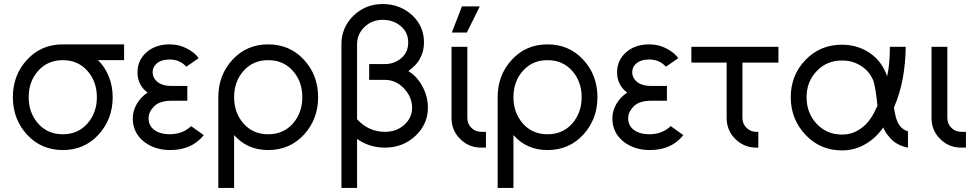

<svg xmlns="http://www.w3.org/2000/svg" viewBox="-20 -732 4817 952"><path d="M291.7 -512Q184.3 -512 114.2 -435.8Q43.8 -359.8 43.8 -250Q43.8 -141 114.2 -64.2Q184.3 12 291.7 12Q398.2 12 468.3 -64.2Q538.7 -141 538.7 -250Q538.7 -306.3 519.3 -353.2Q509.8 -376.5 496.5 -396.8Q483.2 -417.2 465.8 -433.7H595.3V-512ZM291.7 -433.7Q366.3 -433.7 413.3 -380.8Q460.3 -328 460.3 -250Q460.3 -172.8 413.3 -119.2Q366.3 -66.3 291.7 -66.3Q216.2 -66.3 169.2 -119.2Q122.2 -172.8 122.2 -250Q122.2 -328 169.2 -380.8Q216.2 -433.7 291.7 -433.7Z M908.8 -305.8H832.2Q781.2 -305.8 756 -329.8Q736.7 -348.8 736.7 -373.8Q736.7 -399 755.8 -416.3Q779.3 -437 820.8 -437Q871.5 -437 903.8 -401.3L964.8 -443.3Q954.2 -459 938.3 -471.4Q922.5 -483.8 902.2 -493.7Q865.7 -512 820.8 -512Q749.7 -512 704 -470.7Q661.7 -431 661.7 -373.8Q661.7 -310.3 711.8 -272.8Q678.3 -251.2 658 -216.3Q638.3 -181.7 638.3 -145.3Q638.3 -73.7 694.3 -29.2Q747.7 12 823.8 12Q931.7 12 990.2 -62L927.7 -106.7Q886.5 -67.2 823.8 -66.3Q772 -66.3 743.5 -89Q716.7 -109.8 716.7 -145.3Q716.7 -162.5 723.9 -177.1Q731.2 -191.7 744.8 -205.3Q771.7 -232.5 832.2 -232.5H908.8Z M1309.5 -433.7Q1385 -433.7 1432 -380.8Q1479 -328 1479 -250Q1479 -172.8 1432 -119.1Q1385 -66.3 1309.5 -66.3Q1234.8 -66.3 1187.8 -119.1Q1140.8 -172.8 1140.8 -250Q1140.8 -328 1187.8 -380.8Q1234.8 -433.7 1309.5 -433.7ZM1309.5 -512Q1203 -512 1132.8 -435.8Q1062.5 -359.9 1062.5 -250V200H1140.8V-62.3Q1206.3 12 1309.5 12Q1416.8 12 1487 -64.2Q1557.3 -141.1 1557.3 -250Q1557.3 -359.8 1487 -435.8Q1416.8 -512 1309.5 -512Z M1876.8 -712Q1792 -712 1731.7 -653.3Q1673 -595.3 1673 -513V200H1750.5V-43.3Q1811 0 1888.7 0Q1977.8 0 2039.8 -58.3Q2101.7 -116.5 2101.7 -197.7Q2101.7 -254.2 2073.7 -305.3Q2046.5 -354.7 2004.8 -379.2Q2023.8 -393.7 2038.7 -409Q2053.5 -424.3 2062.7 -442.3Q2082.3 -477.8 2082.3 -521Q2082.3 -603.2 2023 -657.2Q1962.7 -712 1876.8 -712ZM1750.5 -140.7V-513Q1750.5 -562.8 1787.5 -598.3Q1824.5 -633.7 1876.8 -633.7Q1930.8 -633.7 1967.8 -602Q2004 -571.2 2004 -521Q2004 -472.5 1969.3 -443.5Q1934.5 -414.3 1888.7 -414.3H1810.5V-336H1888.7Q1943.5 -336 1983.8 -292.8Q2023.3 -250.5 2023.3 -197.7Q2023.3 -148.2 1984.7 -113.3Q1946 -78.3 1888.7 -78.3Q1807.8 -78.3 1750.5 -140.7Z M2218.8 -500V-147Q2218.8 -85.8 2261.3 -43.3Q2304.7 0 2365.8 0H2389.5V-78.3H2365.8Q2337.2 -78.3 2317.2 -98.3Q2297.2 -118.3 2297.2 -147V-500ZM2220.3 -570.7H2294.7L2359 -700.2H2270.5Z M2694.5 -433.7Q2770 -433.7 2817 -380.8Q2864 -328 2864 -250Q2864 -172.8 2817 -119.1Q2770 -66.3 2694.5 -66.3Q2619.8 -66.3 2572.8 -119.1Q2525.8 -172.8 2525.8 -250Q2525.8 -328 2572.8 -380.8Q2619.8 -433.7 2694.5 -433.7ZM2694.5 -512Q2588 -512 2517.8 -435.8Q2447.5 -359.9 2447.5 -250V200H2525.8V-62.3Q2591.3 12 2694.5 12Q2801.8 12 2872 -64.2Q2942.3 -141.1 2942.3 -250Q2942.3 -359.8 2872 -435.8Q2801.8 -512 2694.5 -512Z M3286.8 -305.8H3210.2Q3159.2 -305.8 3134 -329.8Q3114.7 -348.8 3114.7 -373.8Q3114.7 -399 3133.8 -416.3Q3157.3 -437 3198.8 -437Q3249.5 -437 3281.8 -401.3L3342.8 -443.3Q3332.2 -459 3316.3 -471.4Q3300.5 -483.8 3280.2 -493.7Q3243.7 -512 3198.8 -512Q3127.7 -512 3082 -470.7Q3039.7 -431 3039.7 -373.8Q3039.7 -310.3 3089.8 -272.8Q3056.3 -251.2 3036 -216.3Q3016.3 -181.7 3016.3 -145.3Q3016.3 -73.7 3072.3 -29.2Q3125.7 12 3201.8 12Q3309.7 12 3368.2 -62L3305.7 -106.7Q3264.5 -67.2 3201.8 -66.3Q3150 -66.3 3121.5 -89Q3094.7 -109.8 3094.7 -145.3Q3094.7 -162.5 3101.9 -177.1Q3109.2 -191.7 3122.8 -205.3Q3149.7 -232.5 3210.2 -232.5H3286.8Z M3408 -500V-421.7H3583V-147Q3583 -85.8 3625.5 -43.3Q3668.9 0 3730 0H3740V-78.3H3730Q3701.3 -78.3 3681.3 -98.4Q3661.3 -118.4 3661.3 -147V-421.7H3839.7V-500Z M4154.7 -510.3Q4046.7 -510.3 3974.2 -435.2Q3900.8 -359 3900.8 -250Q3900.8 -141 3974.2 -63.3Q4046.7 13.7 4154.7 13.7Q4217.3 13.7 4269.3 -16.5Q4322 -46.2 4359.5 -100Q4370.2 -74 4389 -53.3Q4422.2 -11.3 4482 0V-80.8Q4455.8 -88.8 4440.8 -109.5Q4424.3 -131.5 4417.2 -172.7Q4416.2 -177.3 4414.8 -184.2Q4413.5 -191.2 4412.7 -199.5Q4441.8 -266.5 4455.9 -341.8Q4470 -417.2 4470.7 -500H4392.3Q4392.2 -459.7 4389.2 -422.6Q4386.2 -385.5 4378.5 -353.2Q4376.3 -361.2 4373.2 -368.2Q4370.2 -375.2 4367.2 -381.5Q4339.7 -440.7 4282.5 -475.8Q4225.5 -510.3 4154.7 -510.3ZM4154.7 -432Q4206.5 -432 4246 -407.2Q4287.3 -383.2 4308 -337.3Q4320.3 -309.7 4330.8 -207.8Q4321.3 -187 4313.1 -171.7Q4304.8 -156.3 4298.8 -147.7Q4273.8 -108.5 4235.5 -86.5Q4199.8 -64.7 4154.7 -64.7Q4079.2 -64.7 4029.2 -118.3Q3979.2 -171.8 3979.2 -250Q3979.2 -326.5 4029.2 -379.3Q4079.2 -432 4154.7 -432Z M4598.8 -500V-147Q4598.8 -85.8 4641.3 -43.3Q4684.7 0 4745.8 0H4769.5V-78.3H4745.8Q4717.2 -78.3 4697.2 -98.4Q4677.2 -118.4 4677.2 -147V-500Z"/></svg>

Font: Unageo Variable
Style: Regular
Weight: 300
Designer: Richard Sepsi
Foundry: Richard Sepsi
Version: Version 2.200